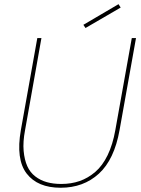

<svg xmlns="http://www.w3.org/2000/svg" viewBox="-20 -885 669 912"><path d="M79.1 -267.1 157.2 -704.1H176.8L99.1 -267.1Q88.4 -210.9 92.3 -168.2Q96.2 -125.5 109.6 -95.7Q123 -65.9 147.5 -47.1Q171.9 -28.3 202.4 -19.8Q232.9 -11.2 271 -11.2Q318.4 -11.2 358.4 -25.1Q398.4 -39.1 432.6 -68.4Q466.8 -97.7 491.2 -147.9Q515.6 -198.2 527.8 -267.1L606 -704.1H626L547.9 -267.1Q522.9 -127 449.7 -60.1Q376.5 6.8 268.1 6.8Q158.7 6.8 106.7 -60.5Q54.7 -127.9 79.1 -267.1ZM543 -865.2 553.2 -849.1 386.2 -752 376 -767.1Z"/></svg>

Font: SVN-Poppins Thin
Style: Italic
Weight: 100
Italic angle: -10°
Designer: Ninad Kale (Devanagari), Jonny Pinhorn (Latin)
Foundry: Indian Type Foundry
Version: Version 3.002 2017